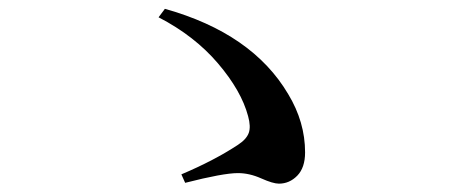

<svg xmlns="http://www.w3.org/2000/svg" viewBox="-20 -580 1040 444"><path d="M408.2 -157.2 399.4 -176.8Q475.6 -209 530.3 -245.1Q549.8 -257.8 555.2 -272.5Q560.5 -287.1 553.7 -311.5Q538.1 -370.1 483.9 -433.6Q429.7 -497.1 346.7 -540L361.3 -559.6Q563.5 -502.9 646.5 -362.3Q685.5 -297.9 685.5 -227.5Q685.5 -192.4 667.5 -173.8Q649.4 -155.3 625 -155.3Q611.3 -155.3 584 -167.5Q556.6 -179.7 530.3 -179.7Q496.1 -179.7 408.2 -157.2Z"/></svg>

Font: GenYoMin TW TTF SemiBold
Style: Regular
Weight: 600
Version: Version 1.300